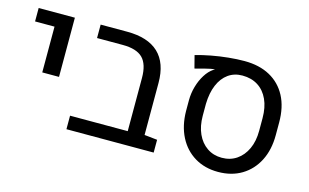

<svg xmlns="http://www.w3.org/2000/svg" viewBox="-77 -790 1620 1005"><g transform="rotate(15 733.0 -287.5)"><path d="M132.3 -254.4V-502.4H26.9V-575.2H223.1V-254.4Z M331.5 0V-73.2H644L734.4 -76.7L804.2 -69.3V0ZM644 -20.5V-360.8Q644 -435.5 610.6 -469Q577.1 -502.4 502 -502.4H362.8V-575.2H506.8Q619.1 -575.2 676.8 -520.8Q734.4 -466.3 734.4 -358.4V-20.5Z M1154.8 10.7Q1083 10.7 1028.3 -22.2Q973.6 -55.2 943.1 -114.7Q912.6 -174.3 911.6 -253.4V-312Q911.6 -350.1 922.1 -387Q932.6 -423.8 951.2 -453.4Q969.7 -482.9 993.2 -498.5Q994.6 -499.5 996.3 -500.7Q998 -502 1000 -502.4L999.5 -503.9Q981 -502 952.4 -494.6Q923.8 -487.3 896.5 -480L878.9 -548.3Q917 -559.6 962.4 -568.1Q1007.8 -576.7 1054 -581.3Q1100.1 -585.9 1140.1 -585.9Q1220.7 -585.9 1278.3 -554.4Q1335.9 -522.9 1366.9 -464.1Q1397.9 -405.3 1397.9 -322.3V-253.4Q1397.9 -174.3 1367.7 -114.7Q1337.4 -55.2 1282.7 -22.2Q1228 10.7 1154.8 10.7ZM1154.8 -65.9Q1200.7 -65.9 1235.1 -89.4Q1269.5 -112.8 1288.8 -154.8Q1308.1 -196.8 1308.1 -252.9V-321.3Q1308.1 -379.9 1288.8 -422.1Q1269.5 -464.4 1233.9 -487.1Q1198.2 -509.8 1149.4 -509.8Q1105.5 -509.8 1073 -486.6Q1040.5 -463.4 1022.2 -420.2Q1003.9 -377 1002.4 -316.9V-252.9Q1002.4 -196.8 1021.5 -154.8Q1040.5 -112.8 1075 -89.4Q1109.4 -65.9 1154.8 -65.9Z"/></g></svg>

Font: Heebo
Style: Regular
Weight: 400
Designer: Oded Ezer
Foundry: Ezer Type House
Version: Version 3.100